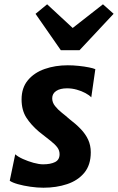

<svg xmlns="http://www.w3.org/2000/svg" viewBox="-20 -869 551 897"><path d="M182.9 8Q154.2 8 122 3.4Q89.8 -1.2 63.5 -8.6Q37.2 -16.1 25.5 -24.6L51.2 -148.2Q63.3 -137 86.9 -126.3Q110.5 -115.6 136.5 -108.4Q162.5 -101.3 181.2 -101.3Q216.3 -101.3 237.3 -111.9Q258.3 -122.5 258.3 -148.7Q258.3 -166.2 247.8 -180.4Q237.3 -194.6 216 -211.3Q194.8 -228 162.5 -253.4Q125.1 -285.1 102.9 -319.8Q80.8 -354.6 80.8 -404.6Q80.8 -458.7 110.3 -494.2Q139.9 -529.7 188.9 -546.8Q237.8 -564 296.6 -564Q321.7 -564 348 -561.2Q374.3 -558.5 395.4 -554.2Q416.4 -550 425.4 -545.8L406.4 -414.2Q397.2 -424.4 378.9 -434.2Q360.7 -444 338.3 -450.2Q315.8 -456.4 293.7 -456.4Q260.8 -456.4 242.3 -443.9Q223.9 -431.4 223.9 -409.8Q223.9 -390.3 237.1 -373.7Q250.3 -357 268.9 -342.3Q287.6 -327.7 303.7 -313.2Q334.4 -290 357 -266.4Q379.6 -242.9 391.9 -216.3Q404.1 -189.8 404.1 -157.5Q404.1 -98.4 374 -62Q343.8 -25.5 293.6 -8.8Q243.4 8 182.9 8ZM351.6 -634.5H264.1L146 -804.3L200.2 -848.9L319.6 -738.3L461 -848.9L510.8 -804.6Z"/></svg>

Font: Merriweather Sans Variable Regular
Style: Italic
Weight: 300
Italic angle: -8°
Designer: Eben Sorkin
Foundry: Eben Sorkin
Version: Version 2.001